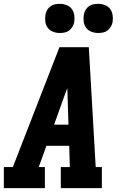

<svg xmlns="http://www.w3.org/2000/svg" viewBox="-21 -981 641 1001"><path d="M-1 0V-110H46L289 -735H442L478 -110H510V0H296V-110H343L340 -221H221L181 -110H213V0ZM261 -331H336L331 -490Q331 -498 330.5 -506Q330 -514 330 -522Q327 -514 324 -506Q321 -498 318 -490ZM491 -809Q472 -809 455.5 -815.5Q439 -822 428.5 -835.5Q418 -849 415.5 -867Q413 -885 416 -904Q418 -916 424.5 -928Q431 -940 442 -948Q453 -956 465.5 -958.5Q478 -961 491 -961Q509 -961 526 -954.5Q543 -948 553 -934.5Q563 -921 566 -903Q569 -885 566 -866Q564 -854 557 -842Q550 -830 539.5 -822Q529 -814 516 -811.5Q503 -809 491 -809ZM291 -809Q272 -809 255.5 -815.5Q239 -822 228.5 -835.5Q218 -849 215.5 -867Q213 -885 216 -904Q218 -916 224.5 -928Q231 -940 242 -948Q253 -956 265.5 -958.5Q278 -961 291 -961Q309 -961 326 -954.5Q343 -948 353 -934.5Q363 -921 366 -903Q369 -885 366 -866Q364 -854 357 -842Q350 -830 339.5 -822Q329 -814 316 -811.5Q303 -809 291 -809Z"/></svg>

Font: Iosevka Etoile XBdObl
Style: Regular
Weight: 800
Italic angle: -9°
Designer: Belleve Invis
Foundry: Belleve Invis
Version: Version 15.5.2; ttfautohint (v1.8.4)